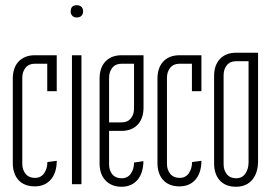

<svg xmlns="http://www.w3.org/2000/svg" viewBox="-20 -710 1046 740"><path d="M65.9 -78.1Q65.9 -55.7 78.6 -40Q91.3 -24.4 114.7 -24.4Q137.7 -24.4 150.1 -42.2Q162.6 -60.1 162.6 -85.4L198.7 -90.3Q198.7 -68.8 193.4 -50.8Q188 -32.7 177.2 -19.5Q166.5 -6.3 150.6 1Q134.8 8.3 113.8 8.3Q92.8 8.3 76.9 1.7Q61 -4.9 50.5 -16.8Q40 -28.8 34.7 -45.2Q29.3 -61.5 29.3 -81.1V-408.2Q29.3 -427.2 34.7 -443.6Q40 -460 50.8 -471.9Q61.5 -483.9 77.4 -490.5Q93.3 -497.1 114.3 -497.1H198.7V-358.4H162.1V-464.4H114.3Q90.8 -464.4 78.4 -448.7Q65.9 -433.1 65.9 -410.6Z M257.3 0V-497.1H293.9V0ZM252.4 -665.5Q252.4 -689.9 275.9 -689.9Q287.1 -689.9 293.7 -683.8Q300.3 -677.7 300.3 -665.5Q300.3 -656.2 294.2 -649.4Q288.1 -642.6 275.9 -642.6Q264.6 -642.6 258.5 -649.4Q252.4 -656.2 252.4 -665.5Z M448.7 -464.4Q425.3 -464.4 412.8 -448.7Q400.4 -433.1 400.4 -410.6V-238.3H448.7Q471.7 -238.3 484.1 -253.4Q496.6 -268.6 496.6 -291.5V-464.4ZM533.2 -497.1V-294.9Q533.2 -275.4 527.8 -259Q522.5 -242.7 511.7 -230.7Q501 -218.8 485.1 -212.2Q469.2 -205.6 448.7 -205.6H400.4V-76.2Q400.4 -53.7 412.8 -38.3Q425.3 -22.9 448.7 -22.9Q471.7 -22.9 484.1 -40.5Q496.6 -58.1 496.6 -83.5L532.7 -88.9Q532.7 -67.9 527.3 -49.8Q522 -31.7 511.5 -18.6Q501 -5.4 485.1 2.2Q469.2 9.8 448.7 9.8Q427.7 9.8 411.9 2.9Q396 -3.9 385.3 -15.9Q374.5 -27.8 369.1 -44.2Q363.8 -60.5 363.8 -79.6V-407.7Q363.8 -427.2 369.1 -443.6Q374.5 -460 385.3 -471.9Q396 -483.9 411.9 -490.5Q427.7 -497.1 448.7 -497.1Z M623.5 -78.1Q623.5 -55.7 636.2 -40Q648.9 -24.4 672.4 -24.4Q695.3 -24.4 707.8 -42.2Q720.2 -60.1 720.2 -85.4L756.3 -90.3Q756.3 -68.8 751 -50.8Q745.6 -32.7 734.9 -19.5Q724.1 -6.3 708.3 1Q692.4 8.3 671.4 8.3Q650.4 8.3 634.5 1.7Q618.7 -4.9 608.2 -16.8Q597.7 -28.8 592.3 -45.2Q586.9 -61.5 586.9 -81.1V-408.2Q586.9 -427.2 592.3 -443.6Q597.7 -460 608.4 -471.9Q619.1 -483.9 635 -490.5Q650.9 -497.1 671.9 -497.1H756.3V-358.4H719.7V-464.4H671.9Q648.4 -464.4 636 -448.7Q623.5 -433.1 623.5 -410.6Z M974.6 -88.9Q974.6 -67.4 969.2 -49.3Q963.9 -31.2 953.1 -18.1Q942.4 -4.9 926.5 2.4Q910.6 9.8 889.6 9.8Q868.7 9.8 852.8 3.2Q836.9 -3.4 826.4 -15.4Q815.9 -27.3 810.5 -43.7Q805.2 -60.1 805.2 -79.6V-418Q805.2 -437 810.5 -453.4Q815.9 -469.7 826.7 -481.7Q837.4 -493.7 853.3 -500.2Q869.1 -506.8 890.1 -506.8H974.6ZM841.8 -76.7Q841.8 -54.2 854.2 -38.6Q866.7 -22.9 890.1 -22.9Q913.1 -22.9 925.5 -40.8Q938 -58.6 938 -84V-474.1H890.1Q866.7 -474.1 854.2 -458.5Q841.8 -442.9 841.8 -420.4Z"/></svg>

Font: Tulpen One
Style: Regular
Weight: 400
Designer: Naima Ben Ayed
Foundry: Naima Ben Ayed, Anton Koovit
Version: Version 1.002